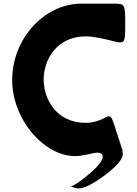

<svg xmlns="http://www.w3.org/2000/svg" viewBox="-20 -858 755 1055"><path d="M451 -183C291 -183 220 -312 220 -421C220 -529 291 -658 451 -658C492 -658 546 -646 590 -635C667 -615 668 -615 668 -725C668 -835 667 -838 605 -838H427C228 -838 48 -651 47 -419C46 -190 245 27 427 -3C453 -7 477 -13 497 -17C550 -28 578 5 476 93C374 182 356 163 374 168C391 172 417 207 549 110C682 13 653 -23 651 -27C649 -31 650 -31 654 -25L656 -23L622 -128C590 -230 590 -229 551 -208C527 -196 492 -183 451 -183ZM656 -23Z"/></svg>

Font: Hussar Print
Style: Bold
Weight: 700
Foundry: Cannot Into Space Fonts
Version: Version 2.00